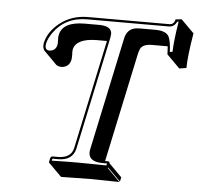

<svg xmlns="http://www.w3.org/2000/svg" viewBox="-52 -725 869 836"><g transform="rotate(5 382.5 -306.5)"><path d="M656.2 -645Q677.2 -645 682.1 -668L708.5 -670.9L765.1 -614.3Q748 -513.7 747.6 -461.4L716.8 -456.5L660.2 -513.2Q659.2 -536.6 658.2 -548.3Q656.2 -548.3 655.3 -548.3H589.4Q550.3 -548.3 539.1 -526.9Q535.2 -518.1 532.2 -506.3L430.2 -26.9H443.8Q446.8 -26.4 448.7 -24.9Q450.2 -22 450.2 -19L506.3 37.6L502.4 56.6L445.8 0L443.8 2L500 58.6Q499 58.6 373.5 56.6L245.1 58.6L188.5 2L187 0L190.9 -19Q193.8 -26.4 200.7 -26.9H226.6Q281.2 -28.3 291 -70.8L392.6 -548.3H346.2Q259.3 -546.9 247.6 -499.5Q245.6 -487.3 247.1 -476.6Q247.6 -460.4 245.6 -452.6Q239.3 -423.8 210.4 -418.9Q206.5 -418.5 203.6 -418.5Q189.5 -419.4 181.6 -425.8L125.5 -482.4Q115.7 -494.1 119.6 -516.1Q129.9 -564.5 177.7 -603.5Q229.5 -644.5 299.3 -645ZM656.2 -634.8H299.3Q202.6 -634.8 150.4 -559.6Q134.3 -535.6 129.4 -514.2Q125 -489.3 141.1 -485.4Q144.5 -484.9 147 -484.9Q172.9 -486.3 179.2 -511.2Q180.7 -519 180.2 -532.2Q178.7 -546.4 181.6 -558.1Q194.8 -614.7 289.6 -615.2H356.4Q407.2 -613.8 408.2 -581.1Q407.7 -573.2 406.2 -564L300.8 -68.8Q288.1 -17.6 226.6 -17.1Q222.2 -17.1 213.9 -17.1Q205.1 -17.1 200.7 -17.1L198.7 -8.3Q286.1 -10.3 316.9 -9.8Q353 -9.8 437.5 -8.3L439.5 -17.1H416.5Q360.4 -18.6 359.4 -57.6Q359.4 -65.4 361.3 -73.2L465.8 -564.9Q474.6 -607.4 512.2 -613.8Q522 -615.2 532.7 -615.2H598.6Q646.5 -615.2 658.7 -589.8Q667.5 -570.8 669.4 -524.9L681.2 -526.4Q682.6 -577.6 696.3 -659.7L689.9 -658.7Q680.2 -635.7 656.2 -634.8Z"/></g></svg>

Font: Linux Biolinum Shadow O
Style: Italic
Weight: 400
Italic angle: -12°
Designer: Philipp H. Poll
Foundry: Philipp H. Poll
Version: Version 0.6.2